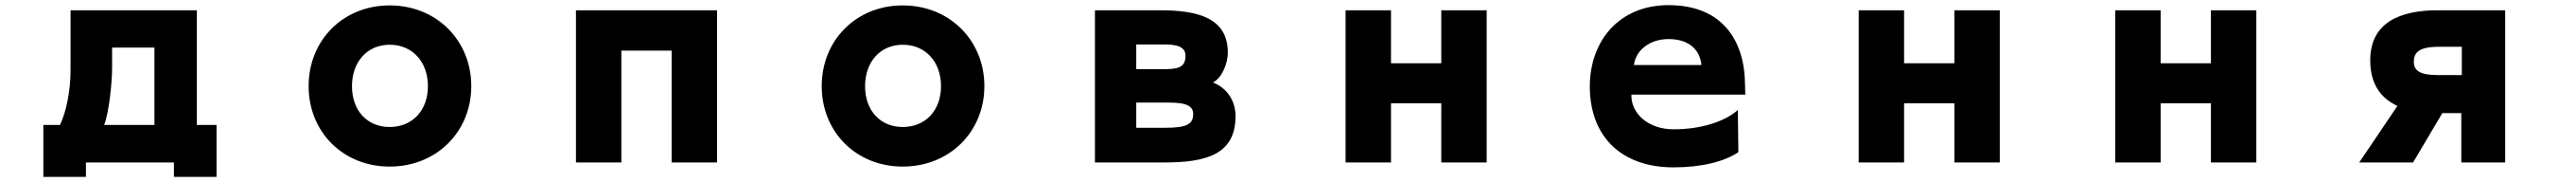

<svg xmlns="http://www.w3.org/2000/svg" viewBox="-20 -568 10040 708"><path d="M658 64V120H824V-82H747V-528H255V-295C255 -213 238 -133 214 -82H149V120H315V64ZM417 -307V-383H582V-82H386C405 -130 417 -246 417 -307Z M1817 -233C1817 -411 1681 -547 1499 -547C1317 -547 1183 -411 1183 -233C1183 -55 1317 80 1499 80C1681 80 1817 -55 1817 -233ZM1648 -233C1648 -138 1587 -74 1499 -74C1411 -74 1352 -138 1352 -233C1352 -328 1412 -394 1499 -394C1587 -394 1648 -328 1648 -233Z M2598 -371V64H2775V-528H2225V64H2402V-371Z M3817 -233C3817 -411 3681 -547 3499 -547C3317 -547 3183 -411 3183 -233C3183 -55 3317 80 3499 80C3681 80 3817 -55 3817 -233ZM3648 -233C3648 -138 3587 -74 3499 -74C3411 -74 3352 -138 3352 -233C3352 -328 3412 -394 3499 -394C3587 -394 3648 -328 3648 -233Z M4796 -116C4796 -179 4760 -227 4708 -247C4747 -268 4766 -327 4766 -363C4766 -497 4652 -528 4502 -528H4248V64H4519C4681 64 4796 33 4796 -116ZM4601 -351C4601 -302 4566 -299 4511 -299H4409V-395H4518C4562 -395 4601 -389 4601 -351ZM4631 -125C4631 -85 4606 -71 4523 -71H4409V-169H4522C4575 -169 4631 -168 4631 -125Z M5598 -166V64H5775V-528H5598V-322H5402V-528H5225V64H5402V-166Z M6339 -200H6783C6783 -200 6782 -227 6782 -238C6781 -412 6692 -548 6484 -548C6288 -548 6177 -405 6177 -232C6177 -35 6302 83 6503 83C6612 83 6701 61 6756 24L6754 -140C6702 -94 6608 -65 6504 -65C6405 -65 6337 -126 6339 -200ZM6612 -315H6349C6355 -369 6407 -416 6484 -416C6567 -416 6607 -371 6612 -315Z M7598 -166V64H7775V-528H7598V-322H7402V-528H7225V64H7402V-166Z M8598 -166V64H8775V-528H8598V-322H8402V-528H8225V64H8402V-166Z M9574 -128V64H9745V-528H9481C9336 -528 9219 -481 9219 -333C9219 -237 9264 -184 9325 -156L9176 64H9386L9500 -128ZM9487 -386H9576V-276H9481C9410 -276 9389 -295 9389 -327C9389 -360 9403 -386 9487 -386Z"/></svg>

Font: LINE Seed JP_OTF ExtraBold
Style: Regular
Weight: 800
Designer: LY Corporation & Fontrix & Fontworks
Version: Version 1.013